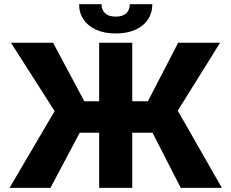

<svg xmlns="http://www.w3.org/2000/svg" viewBox="-20 -915 1127 935"><path d="M624 -421.9H700.2L847.7 -707H1051.8L845.7 -376L1060.5 0H860.4L722.7 -268.6H624V0H462.9V-268.6H368.2L225.6 0H26.4L246.1 -374L33.2 -707H238.3L390.6 -421.9H462.9V-707H624ZM543.9 -752Q489.7 -752 449.5 -769.5Q409.2 -787.1 387.2 -819.6Q365.2 -852.1 365.2 -894.5H474.6Q473.6 -869.1 491 -851.6Q508.3 -834 543.9 -834Q578.6 -834 595.5 -851.1Q612.3 -868.2 612.3 -894.5H721.7Q721.7 -852.1 700 -819.6Q678.2 -787.1 637.9 -769.5Q597.7 -752 543.9 -752Z"/></svg>

Font: Pretendard JP ExtraBold
Style: Regular
Weight: 800
Designer: Base glyphs from Inter by Rasmus Andersson; Hangeul glyphs from Noto Sans CJK(Source Han Sans) by Jang Soo-young and Kan
Foundry: Kil Hyung-jin
Version: Version 1.309